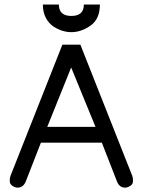

<svg xmlns="http://www.w3.org/2000/svg" viewBox="-20 -820 636 855"><path d="M424.8 -799.8Q424.8 -735.4 383.3 -706.1Q341.8 -676.8 297.9 -676.8Q256.8 -676.8 217.8 -702.1Q197.3 -715.8 184.1 -740.7Q170.9 -765.6 170.9 -799.8H242.2Q242.2 -749 297.9 -749Q353.5 -749 353.5 -799.8ZM337.9 -621.1 569.3 -36.1Q572.3 -27.3 572.3 -13.7Q572.3 0 560.1 7.8Q547.9 15.6 537.1 15.6Q511.7 15.6 501 -11.7L433.6 -184.6H162.1L94.7 -11.7Q83 15.6 58.6 15.6Q47.9 15.6 35.6 7.8Q23.4 0 23.4 -13.7Q23.4 -27.3 26.4 -36.1L257.8 -621.1ZM190.4 -254.9H405.3L296.9 -519.5Z"/></svg>

Font: Jura
Style: DemiBold
Weight: 600
Version: Version 2.5